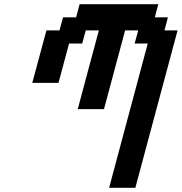

<svg xmlns="http://www.w3.org/2000/svg" viewBox="-20 -895 866 915"><path d="M500 0H625L826.2 -750H763.7L780.3 -812.5H717.8L734.4 -875H359.4L342.8 -812.5H280.3L263.7 -750H201.2Q189.9 -708.5 167.5 -625Q145 -541.5 133.8 -500H258.8L309.1 -687.5H371.6L388.7 -750H451.2Q434.1 -687.5 400.6 -562.5Q367.2 -437.5 350.6 -375H475.6Q492.7 -437.5 525.9 -562.5Q559.1 -687.5 576.2 -750H638.7L621.6 -687.5H684.1Z"/></svg>

Font: Faithful 32x
Style: Oblique
Weight: 400
Foundry: Faithful Resource Pack
Version: Version 1.0; January 27, 2023